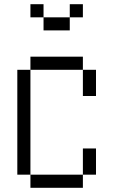

<svg xmlns="http://www.w3.org/2000/svg" viewBox="-20 -895 540 915"><path d="M375 -812.5V-875H312.5V-812.5H187.5V-750H312.5V-812.5ZM125 -62.5V0H375V-62.5ZM125 -62.5Q125 -62.5 125 -562.5H62.5Q62.5 -562.5 62.5 -62.5ZM375 -62.5H437.5Q437.5 -62.5 437.5 -187.5H375Q375 -187.5 375 -62.5ZM375 -562.5Q375 -562.5 375 -437.5H437.5Q437.5 -437.5 437.5 -562.5ZM125 -562.5H375V-625H125ZM187.5 -812.5V-875H125V-812.5Z"/></svg>

Font: Unifont
Style: Regular
Weight: 500
Version: Version 13.0.05